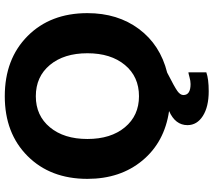

<svg xmlns="http://www.w3.org/2000/svg" viewBox="-65 -655 894 804"><g transform="rotate(-90 382.0 -253.0)"><path d="M481 164Q453 174 402 174Q337 174 298.5 149.5Q260 125 260 85Q260 34 319 8Q189 -11 112 -103.5Q35 -196 35 -334Q35 -489 130.5 -584.5Q226 -680 381 -680Q537 -680 633 -584.5Q729 -489 729 -334Q729 -207 662.5 -118Q596 -29 480 0Q419 31 402.5 43Q386 55 386 68Q386 98 432 98Q445 98 461 93.5Q477 89 481 89ZM381 -118Q463 -118 512 -177Q561 -236 561 -334Q561 -432 512 -491Q463 -550 381 -550Q300 -550 251 -491Q202 -432 202 -334Q202 -236 251 -177Q300 -118 381 -118Z"/></g></svg>

Font: Atkinson Hyperlegible Pro
Style: Bold
Weight: 700
Designer: Elliott Scott, Megan Eiswerth, Linus Boman, Theodore Petrosky, Jacob Perez
Foundry: Braille Institute
Version: Version 1.5.1